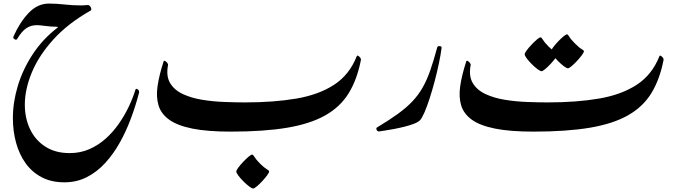

<svg xmlns="http://www.w3.org/2000/svg" viewBox="-20 -743 3842 1091"><path d="M475.1 -714.4Q489.3 -715.8 495.8 -701.4Q502.4 -687 495.1 -683.1Q365.7 -609.9 283 -518.3Q200.2 -426.8 160.6 -330.8Q121.1 -234.9 121.1 -148.9Q121.1 -71.3 150.9 -8.8Q180.7 53.7 237.8 90.3Q294.9 127 376 127Q437 127 488.5 104.2Q540 81.5 582 43.5Q624 5.4 656.5 -41.7Q689 -88.9 712.2 -137.9Q735.4 -187 749 -231.4Q751.5 -242.7 762.7 -235.4Q773.9 -228 769 -212.4Q750.5 -141.1 723.6 -69.1Q696.8 2.9 660.4 67.9Q624 132.8 577.4 183.6Q530.8 234.4 473.1 263.7Q415.5 293 345.7 293Q272 293 217 264.2Q162.1 235.4 125.7 184.8Q89.4 134.3 71.3 68.1Q53.2 2 53.2 -72.8Q53.2 -162.1 81.5 -255.9Q109.9 -349.6 166.3 -435.3Q222.7 -521 306.2 -585.4Q313 -590.8 301 -591.1Q289.1 -591.3 269 -592.3Q249 -593.8 226.3 -596.9Q203.6 -600.1 189.5 -600.1Q154.8 -600.1 128.7 -582Q102.5 -564 77.1 -521Q72.3 -513.7 62.5 -520.3Q52.7 -526.9 56.2 -534.7Q92.3 -616.7 143.1 -669.7Q193.8 -722.7 257.8 -722.7Q302.2 -722.7 346.7 -717.5Q391.1 -712.4 435.5 -712.4Q445.8 -712.4 455.6 -712.6Q465.3 -712.9 475.1 -714.4Z M1509.3 231.4Q1509.3 237.8 1497.8 253.4Q1486.3 269 1470.2 286.4Q1454.1 303.7 1439.5 315.9Q1424.8 328.1 1418.9 328.1Q1411.1 328.1 1395.5 316.2Q1379.9 304.2 1363 287.4Q1346.2 270.5 1334.5 254.9Q1322.8 239.3 1322.8 231.4Q1322.8 224.6 1334.2 209.2Q1345.7 193.8 1361.8 176.8Q1377.9 159.7 1392.3 147.5Q1406.7 135.3 1413.1 135.3Q1418.5 135.7 1426.3 149.2Q1434.1 162.6 1458 187Q1481.9 210.4 1495.6 218.3Q1509.3 226.1 1509.3 231.4ZM1291 4.9Q1158.7 4.9 1073.5 -12.2Q988.3 -29.3 941.9 -62.5Q895.5 -95.7 880.9 -144Q866.2 -192.4 875.5 -255.1Q884.8 -317.9 909.7 -394Q911.6 -399.9 918.2 -396.5Q924.8 -393.1 930.4 -385.7Q936 -378.4 934.6 -372.6Q922.9 -310.5 946.8 -270.8Q970.7 -231 1019 -208.5Q1067.4 -186 1128.9 -176Q1190.4 -166 1254.2 -163.6Q1317.9 -161.1 1372.6 -161.1Q1536.6 -161.1 1664.1 -182.9Q1791.5 -204.6 1878.7 -261.5Q1965.8 -318.4 2007.3 -423.8Q2009.8 -429.2 2015.9 -425.5Q2022 -421.9 2027.1 -415Q2032.2 -408.2 2030.8 -402.3Q2009.3 -291.5 1961.7 -213.9Q1914.1 -136.2 1829.1 -87.9Q1744.1 -39.6 1612.3 -17.3Q1480.5 4.9 1291 4.9Z M2464.4 -473.6Q2466.8 -481.9 2478.5 -481Q2490.2 -480 2489.3 -471.2Q2484.4 -432.6 2474.1 -383.5Q2463.9 -334.5 2450.2 -282.7Q2436.5 -231 2421.6 -184.8Q2406.7 -138.7 2392.3 -105.2Q2377.9 -71.8 2366.7 -60.1Q2356 -48.8 2331.8 -39.6Q2307.6 -30.3 2276.9 -22.7Q2246.1 -15.1 2216.1 -9.5Q2186 -3.9 2163.1 -0.5Q2140.1 2.9 2132.3 3.9Q2124.5 4.4 2120.1 -5.4Q2115.7 -15.1 2122.6 -19Q2191.9 -60.5 2240.7 -95.9Q2289.6 -131.3 2323.5 -167.2Q2357.4 -203.1 2381.6 -245.6Q2405.8 -288.1 2425 -343.5Q2444.3 -398.9 2464.4 -473.6Z M3010.7 4.9Q2878.4 4.9 2793.2 -12.2Q2708 -29.3 2661.6 -62.5Q2615.2 -95.7 2600.6 -144Q2585.9 -192.4 2595.2 -255.1Q2604.5 -317.9 2629.4 -394Q2631.3 -399.9 2637.9 -396.5Q2644.5 -393.1 2650.1 -385.7Q2655.8 -378.4 2654.3 -372.6Q2642.6 -310.5 2666.5 -270.8Q2690.4 -231 2738.8 -208.5Q2787.1 -186 2848.6 -176Q2910.2 -166 2973.9 -163.6Q3037.6 -161.1 3092.3 -161.1Q3256.3 -161.1 3383.8 -182.9Q3511.2 -204.6 3598.4 -261.5Q3685.5 -318.4 3727.1 -423.8Q3729.5 -429.2 3735.6 -425.5Q3741.7 -421.9 3746.8 -415Q3752 -408.2 3750.5 -402.3Q3729 -291.5 3681.4 -213.9Q3633.8 -136.2 3548.8 -87.9Q3463.9 -39.6 3332 -17.3Q3200.2 4.9 3010.7 4.9ZM3147.9 -434.6Q3147.9 -428.2 3136.5 -412.8Q3125 -397.5 3108.9 -380.1Q3092.8 -362.8 3078.1 -350.6Q3063.5 -338.4 3057.6 -338.4Q3049.8 -338.4 3034.2 -350.1Q3018.6 -361.8 3001.7 -378.7Q2984.9 -395.5 2973.1 -411.1Q2961.4 -426.8 2961.4 -434.6Q2961.4 -441.4 2972.9 -456.8Q2984.4 -472.2 3000.5 -489.3Q3016.6 -506.3 3031 -518.6Q3045.4 -530.8 3051.8 -530.8Q3057.1 -530.8 3064.9 -517.1Q3072.8 -503.4 3096.7 -479Q3120.6 -455.6 3134.3 -447.8Q3147.9 -439.9 3147.9 -434.6ZM3297.9 -451.7Q3297.9 -445.3 3286.4 -429.7Q3274.9 -414.1 3258.8 -396.7Q3242.7 -379.4 3228 -367.2Q3213.4 -355 3207.5 -355Q3199.7 -355 3184.1 -366.7Q3168.5 -378.4 3151.6 -395.3Q3134.8 -412.1 3123 -428Q3111.3 -443.8 3111.3 -451.7Q3111.3 -458.5 3122.8 -473.9Q3134.3 -489.3 3150.4 -506.3Q3166.5 -523.4 3181.2 -535.6Q3195.8 -547.9 3202.1 -547.9Q3207 -547.9 3215.1 -533.9Q3223.1 -520 3247.1 -496.1Q3270.5 -472.2 3284.2 -464.6Q3297.9 -457 3297.9 -451.7Z"/></svg>

Font: Awami Nastaliq
Style: Regular
Weight: 400
Designer: Peter Martin, SIL International
Foundry: SIL International
Version: Version 3.100